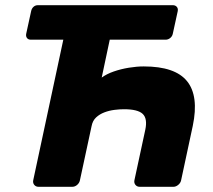

<svg xmlns="http://www.w3.org/2000/svg" viewBox="-20 -720 820 740"><path d="M129 0Q118 0 112 -7.5Q106 -15 108 -25L224 -567H99Q89 -567 84 -573.5Q79 -580 81 -590L100 -677Q102 -687 109 -693.5Q116 -700 126 -700H646Q656 -700 661.5 -693.5Q667 -687 665 -677L646 -590Q644 -580 636 -573.5Q628 -567 618 -567H403L372 -421Q391 -435 418.5 -444.5Q446 -454 476.5 -459Q507 -464 534 -464Q655 -464 701 -407Q747 -350 723 -235L678 -25Q676 -15 667 -7.5Q658 0 648 0H519Q508 0 502 -7.5Q496 -15 498 -25L540 -220Q549 -263 530 -281Q511 -299 458 -299Q441 -299 421 -296.5Q401 -294 382.5 -287Q364 -280 350.5 -267.5Q337 -255 333 -234L288 -25Q286 -15 277.5 -7.5Q269 0 258 0Z"/></svg>

Font: Rubik
Style: Bold Italic
Weight: 700
Italic angle: -12°
Designer: Hubert and Fischer
Foundry: Hubert and Fischer
Version: Version 2.300;gftools[0.9.30]